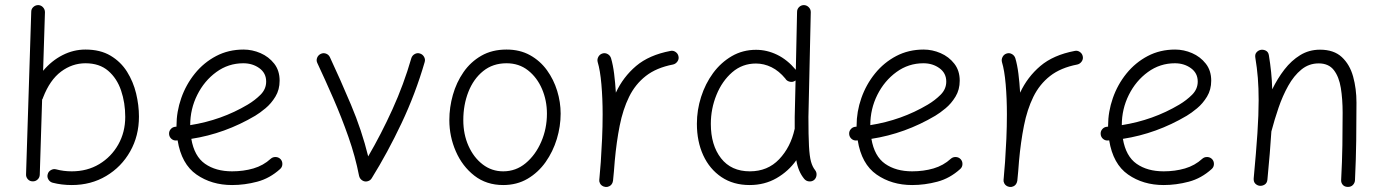

<svg xmlns="http://www.w3.org/2000/svg" viewBox="-20 -712 5480 759"><path d="M131.3 -691.9Q142.6 -691.4 150.1 -683.1Q157.7 -674.8 157.7 -663.6L150.4 -432.1Q184.1 -472.2 227.3 -494.1Q270.5 -516.1 317.9 -516.1Q376.5 -516.1 417 -491.9Q457.5 -467.8 482.2 -428.5Q506.8 -389.2 518.1 -342.5Q529.3 -295.9 529.3 -251Q529.3 -174.8 494.6 -113.5Q460 -52.2 399.9 -16.4Q339.8 19.5 263.7 19.5Q223.6 19.5 188 10.3Q177.2 7.3 171.4 -2.4Q165.5 -12.2 168.5 -22.9Q170.9 -33.7 181.2 -39.6Q191.4 -45.4 202.1 -42.5Q231.4 -34.7 263.7 -34.7Q324.7 -34.7 372.3 -63.2Q419.9 -91.8 447.5 -140.6Q475.1 -189.5 475.1 -250Q475.1 -305.7 458.7 -354Q442.4 -402.3 407.7 -432.1Q373 -461.9 317.9 -461.9Q265.6 -461.9 221.4 -429Q177.2 -396 150.4 -326.7Q149.4 -322.3 146.5 -318.4L137.2 -21Q136.7 -9.8 128.4 -2.2Q120.1 5.4 108.9 4.9Q97.7 4.9 90.1 -3.4Q82.5 -11.7 83 -22.9L103.5 -665.5Q103.5 -676.8 111.8 -684.3Q120.1 -691.9 131.3 -691.9Z M1087.4 -43.9Q1046.4 -6.8 996.8 6.3Q947.3 19.5 897.5 19.5Q816.4 19.5 756.8 -22Q697.3 -63.5 682.1 -157.2Q679.7 -156.7 677.2 -156.7Q666 -155.8 657.7 -163.1Q649.4 -170.4 648.4 -181.6Q647.5 -192.9 654.8 -201.4Q662.1 -210 673.3 -210.9Q675.8 -210.9 677.7 -211.4Q677.7 -212.9 677.7 -214.8Q677.7 -270.5 696.5 -324.2Q715.3 -377.9 750.5 -421.4Q785.6 -464.8 834.5 -490.5Q883.3 -516.1 942.9 -516.1Q977.1 -516.1 1009.8 -502Q1042.5 -487.8 1064 -460.4Q1085.4 -433.1 1085.4 -393.1Q1085.4 -357.4 1068.8 -330.1Q1052.2 -302.7 1029.5 -283.9Q1006.8 -265.1 988.8 -254.4Q869.1 -183.6 736.3 -163.1Q748 -94.2 790.5 -64.5Q833 -34.7 897.5 -34.7Q942.4 -34.7 981.7 -46.1Q1021 -57.6 1050.3 -84.5Q1058.6 -91.8 1070.1 -91.3Q1081.5 -90.8 1089.4 -82.5Q1096.7 -74.2 1096.2 -62.7Q1095.7 -51.3 1087.4 -43.9ZM941.9 -461.9Q882.8 -461.9 835.2 -427.2Q787.6 -392.6 759.8 -336.9Q731.9 -281.2 731.9 -217.3Q855.5 -236.8 959 -298.3Q987.8 -315.4 1010 -337.6Q1032.2 -359.9 1032.2 -389.6Q1032.2 -422.9 1005.4 -442.4Q978.5 -461.9 941.9 -461.9Z M1248 -499Q1258.3 -503.9 1268.8 -500Q1279.3 -496.1 1284.2 -485.8Q1324.2 -400.4 1367.2 -298.6Q1410.2 -196.8 1435.5 -93.8Q1486.8 -181.6 1531.5 -280Q1576.2 -378.4 1606 -481.9Q1609.4 -492.7 1619.4 -498.3Q1629.4 -503.9 1640.1 -500.5Q1650.9 -497.1 1656.5 -487.1Q1662.1 -477.1 1658.7 -466.3Q1622.6 -341.8 1567.4 -225.1Q1512.2 -108.4 1449.7 -7.8Q1444.3 1.5 1433.6 4.4Q1422.4 7.8 1412.1 1.2Q1401.9 -5.4 1399.4 -17.1Q1384.8 -92.8 1357.4 -170.7Q1330.1 -248.5 1297.6 -323Q1265.1 -397.5 1234.4 -462.9Q1229.5 -473.1 1233.6 -483.6Q1237.8 -494.1 1248 -499Z M1982.4 -516.1Q2035.2 -516.1 2075.2 -493.9Q2115.2 -471.7 2142.1 -434.6Q2168.9 -397.5 2182.6 -352.8Q2196.3 -308.1 2196.3 -262.7Q2196.3 -212.4 2181.2 -162.6Q2166 -112.8 2137 -71.5Q2107.9 -30.3 2065.7 -5.4Q2023.4 19.5 1969.2 19.5Q1902.8 19.5 1855.2 -17.6Q1807.6 -54.7 1782 -113.5Q1756.3 -172.4 1756.3 -237.3Q1756.3 -287.6 1770.3 -336.9Q1784.2 -386.2 1812.3 -426.8Q1840.3 -467.3 1882.8 -491.7Q1925.3 -516.1 1982.4 -516.1ZM1982.4 -461.9Q1928.2 -461.9 1889.9 -430.9Q1851.6 -399.9 1831.5 -348.6Q1811.5 -297.4 1811.5 -237.3Q1811.5 -181.2 1832 -135.3Q1852.5 -89.4 1888.2 -62Q1923.8 -34.7 1969.2 -34.7Q2019.5 -34.7 2058.3 -67.1Q2097.2 -99.6 2119.6 -151.6Q2142.1 -203.6 2142.1 -262.7Q2142.1 -314.9 2122.6 -360.4Q2103 -405.8 2067.4 -433.8Q2031.7 -461.9 1982.4 -461.9Z M2373 26.9Q2369.6 26.4 2366.7 25.4Q2366.2 25.4 2365.7 24.9Q2365.7 24.9 2365.2 24.9Q2352.5 19.5 2349.6 6.3Q2349.6 5.9 2349.1 4.9Q2349.1 4.9 2349.1 4.4Q2348.6 1 2349.1 -2.9Q2349.1 -4.9 2349.6 -7.3Q2351.1 -23.4 2352.3 -39.6Q2353.5 -55.7 2355 -71.8Q2357.9 -115.2 2360.1 -163.6Q2362.3 -211.9 2362.3 -259.8Q2362.3 -322.8 2357.4 -378.7Q2352.5 -434.6 2342.8 -466.3Q2339.8 -477.1 2345.2 -487.1Q2350.6 -497.1 2361.3 -500.5Q2372.1 -503.9 2382.1 -498.3Q2392.1 -492.7 2395.5 -481.9Q2403.3 -455.6 2407.7 -420.7Q2412.1 -385.7 2414.6 -345.7Q2443.4 -407.7 2494.6 -451.2Q2545.9 -494.6 2630.4 -510.7Q2641.1 -513.2 2650.6 -506.6Q2660.2 -500 2662.1 -489.3Q2664.6 -478.5 2658 -469Q2651.4 -459.5 2640.6 -457Q2574.7 -444.3 2533 -411.6Q2491.2 -378.9 2466.8 -329.1Q2442.4 -279.3 2429.7 -215.1Q2417 -150.9 2410.2 -75.7Q2407.2 -33.7 2403.3 2.9Q2402.8 6.3 2401.4 9.8Q2401.4 9.8 2401.4 9.8Q2401.4 10.7 2400.9 11.2Q2395.5 23.4 2382.3 26.4Q2381.8 26.4 2380.9 26.4Q2380.9 26.4 2380.9 26.9Q2377 27.3 2373 26.9Z M2968.8 -515.1Q3011.7 -515.1 3052 -495.6Q3092.3 -476.1 3126 -436L3130.9 -665Q3130.9 -676.3 3138.9 -684.1Q3147 -691.9 3158.2 -691.9Q3169.4 -691.4 3177.2 -683.3Q3185.1 -675.3 3185.1 -664.1L3175.8 -249.5Q3175.8 -176.3 3178 -135Q3180.2 -93.8 3186 -73Q3191.9 -52.2 3202.1 -39.6Q3209 -30.8 3207.8 -19.3Q3206.5 -7.8 3198.2 -0.5Q3189.5 6.3 3178 5.1Q3166.5 3.9 3159.2 -4.9Q3135.3 -33.7 3127.9 -78.6Q3096.7 -34.7 3049.6 -7.6Q3002.4 19.5 2943.4 19.5Q2878.9 19.5 2832 -12Q2785.2 -43.5 2760 -98.1Q2734.9 -152.8 2734.9 -222.7Q2734.9 -276.9 2751.5 -328.9Q2768.1 -380.9 2798.8 -422.9Q2829.6 -464.8 2872.8 -490Q2916 -515.1 2968.8 -515.1ZM2790 -222.2Q2790 -138.2 2830.3 -86.4Q2870.6 -34.7 2944.3 -34.7Q3014.6 -34.7 3060.1 -82.5Q3105.5 -130.4 3121.1 -201.2L3121.6 -203.1Q3121.6 -213.4 3121.6 -225.3Q3121.6 -237.3 3121.6 -250L3125 -394Q3123.5 -393.1 3122.1 -392.1Q3112.8 -386.2 3101.3 -389.2Q3089.8 -392.1 3084.5 -401.4Q3059.6 -431.6 3029.8 -446.3Q3000 -460.9 2968.3 -460.9Q2914.6 -460.9 2874.5 -426.3Q2834.5 -391.6 2812.3 -336.9Q2790 -282.2 2790 -222.2Z M3775.9 -43.9Q3734.9 -6.8 3685.3 6.3Q3635.7 19.5 3585.9 19.5Q3504.9 19.5 3445.3 -22Q3385.7 -63.5 3370.6 -157.2Q3368.2 -156.7 3365.7 -156.7Q3354.5 -155.8 3346.2 -163.1Q3337.9 -170.4 3336.9 -181.6Q3335.9 -192.9 3343.3 -201.4Q3350.6 -210 3361.8 -210.9Q3364.3 -210.9 3366.2 -211.4Q3366.2 -212.9 3366.2 -214.8Q3366.2 -270.5 3385 -324.2Q3403.8 -377.9 3439 -421.4Q3474.1 -464.8 3522.9 -490.5Q3571.8 -516.1 3631.3 -516.1Q3665.5 -516.1 3698.2 -502Q3731 -487.8 3752.4 -460.4Q3773.9 -433.1 3773.9 -393.1Q3773.9 -357.4 3757.3 -330.1Q3740.7 -302.7 3718 -283.9Q3695.3 -265.1 3677.2 -254.4Q3557.6 -183.6 3424.8 -163.1Q3436.5 -94.2 3479 -64.5Q3521.5 -34.7 3585.9 -34.7Q3630.9 -34.7 3670.2 -46.1Q3709.5 -57.6 3738.8 -84.5Q3747.1 -91.8 3758.5 -91.3Q3770 -90.8 3777.8 -82.5Q3785.2 -74.2 3784.7 -62.7Q3784.2 -51.3 3775.9 -43.9ZM3630.4 -461.9Q3571.3 -461.9 3523.7 -427.2Q3476.1 -392.6 3448.2 -336.9Q3420.4 -281.2 3420.4 -217.3Q3543.9 -236.8 3647.5 -298.3Q3676.3 -315.4 3698.5 -337.6Q3720.7 -359.9 3720.7 -389.6Q3720.7 -422.9 3693.8 -442.4Q3667 -461.9 3630.4 -461.9Z M3971.2 26.9Q3967.8 26.4 3964.8 25.4Q3964.4 25.4 3963.9 24.9Q3963.9 24.9 3963.4 24.9Q3950.7 19.5 3947.8 6.3Q3947.8 5.9 3947.3 4.9Q3947.3 4.9 3947.3 4.4Q3946.8 1 3947.3 -2.9Q3947.3 -4.9 3947.8 -7.3Q3949.2 -23.4 3950.4 -39.6Q3951.7 -55.7 3953.1 -71.8Q3956.1 -115.2 3958.3 -163.6Q3960.4 -211.9 3960.4 -259.8Q3960.4 -322.8 3955.6 -378.7Q3950.7 -434.6 3940.9 -466.3Q3938 -477.1 3943.4 -487.1Q3948.7 -497.1 3959.5 -500.5Q3970.2 -503.9 3980.2 -498.3Q3990.2 -492.7 3993.7 -481.9Q4001.5 -455.6 4005.9 -420.7Q4010.3 -385.7 4012.7 -345.7Q4041.5 -407.7 4092.8 -451.2Q4144 -494.6 4228.5 -510.7Q4239.3 -513.2 4248.8 -506.6Q4258.3 -500 4260.3 -489.3Q4262.7 -478.5 4256.1 -469Q4249.5 -459.5 4238.8 -457Q4172.9 -444.3 4131.1 -411.6Q4089.4 -378.9 4064.9 -329.1Q4040.5 -279.3 4027.8 -215.1Q4015.1 -150.9 4008.3 -75.7Q4005.4 -33.7 4001.5 2.9Q4001 6.3 3999.5 9.8Q3999.5 9.8 3999.5 9.8Q3999.5 10.7 3999 11.2Q3993.7 23.4 3980.5 26.4Q3980 26.4 3979 26.4Q3979 26.4 3979 26.9Q3975.1 27.3 3971.2 26.9Z M4770 -43.9Q4729 -6.8 4679.4 6.3Q4629.9 19.5 4580.1 19.5Q4499 19.5 4439.5 -22Q4379.9 -63.5 4364.7 -157.2Q4362.3 -156.7 4359.9 -156.7Q4348.6 -155.8 4340.3 -163.1Q4332 -170.4 4331.1 -181.6Q4330.1 -192.9 4337.4 -201.4Q4344.7 -210 4356 -210.9Q4358.4 -210.9 4360.4 -211.4Q4360.4 -212.9 4360.4 -214.8Q4360.4 -270.5 4379.2 -324.2Q4397.9 -377.9 4433.1 -421.4Q4468.3 -464.8 4517.1 -490.5Q4565.9 -516.1 4625.5 -516.1Q4659.7 -516.1 4692.4 -502Q4725.1 -487.8 4746.6 -460.4Q4768.1 -433.1 4768.1 -393.1Q4768.1 -357.4 4751.5 -330.1Q4734.9 -302.7 4712.2 -283.9Q4689.5 -265.1 4671.4 -254.4Q4551.8 -183.6 4418.9 -163.1Q4430.7 -94.2 4473.1 -64.5Q4515.6 -34.7 4580.1 -34.7Q4625 -34.7 4664.3 -46.1Q4703.6 -57.6 4732.9 -84.5Q4741.2 -91.8 4752.7 -91.3Q4764.2 -90.8 4772 -82.5Q4779.3 -74.2 4778.8 -62.7Q4778.3 -51.3 4770 -43.9ZM4624.5 -461.9Q4565.4 -461.9 4517.8 -427.2Q4470.2 -392.6 4442.4 -336.9Q4414.6 -281.2 4414.6 -217.3Q4538.1 -236.8 4641.6 -298.3Q4670.4 -315.4 4692.6 -337.6Q4714.8 -359.9 4714.8 -389.6Q4714.8 -422.9 4688 -442.4Q4661.1 -461.9 4624.5 -461.9Z M4936 -6.8Q4945.8 -111.3 4950.7 -185.1Q4955.6 -258.8 4955.6 -315.9Q4955.6 -363.8 4952.4 -403.8Q4949.2 -443.8 4942.4 -484.4Q4940.4 -497.1 4946.8 -504.6Q4953.1 -512.2 4962.4 -514.6Q4973.1 -517.1 4983.6 -512Q4994.1 -506.8 4996.1 -493.2Q5001.5 -460 5004.9 -427.2Q5008.3 -394.5 5009.3 -358.9Q5030.3 -401.9 5057.6 -437.3Q5085 -472.7 5119.9 -494.1Q5154.8 -515.6 5198.2 -515.6Q5252.9 -515.6 5284.4 -486.3Q5315.9 -457 5329.1 -409.2Q5342.3 -361.3 5342.3 -306.2Q5342.3 -231 5341.3 -156Q5340.3 -81.1 5336.4 0.5Q5335.9 10.7 5328.6 18.8Q5321.3 26.9 5308.6 26.9Q5295.4 26.9 5288.3 18.8Q5281.2 10.7 5281.7 0Q5285.6 -73.7 5286.6 -137.7Q5287.6 -201.7 5287.6 -266.6Q5287.6 -319.8 5280.5 -364Q5273.4 -408.2 5252.9 -434.8Q5232.4 -461.4 5192.9 -461.4Q5154.3 -461.4 5124.5 -437Q5094.7 -412.6 5072.5 -372.8Q5050.3 -333 5034.2 -285.9Q5018.1 -238.8 5006.3 -193.8L5005.9 -192.4Q5003.4 -151.9 4999.5 -104.7Q4995.6 -57.6 4990.2 -1.5Q4988.8 11.7 4979.5 17.6Q4970.2 23.4 4960 22.5Q4950.2 21.5 4942.6 14.2Q4935.1 6.8 4936 -6.8Z"/></svg>

Font: Mikhak Light
Style: Regular
Weight: 300
Designer: Amin Abedi
Version: Version 3.3